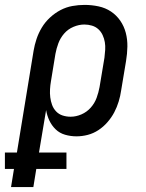

<svg xmlns="http://www.w3.org/2000/svg" viewBox="-75 -548 595 783"><path d="M-30 215 -18 141H-55V74H-6L62 -341Q66 -365 74 -389Q82 -413 95.5 -435.5Q109 -458 129 -476.5Q149 -495 172 -507Q195 -519 220 -523.5Q245 -528 270 -528Q299 -528 327 -522Q355 -516 377.5 -501Q400 -486 415.5 -463.5Q431 -441 438 -414Q445 -387 444.5 -358Q444 -329 439 -299L419 -179Q416 -157 409 -134Q402 -111 391 -90Q380 -69 363.5 -50Q347 -31 326.5 -17.5Q306 -4 283 2Q260 8 237 8Q213 8 190.5 1.5Q168 -5 152 -20.5Q136 -36 126.5 -56Q117 -76 113 -99L84 74H196V141H73L61 215ZM213 -72Q235 -72 257 -81.5Q279 -91 295 -109Q311 -127 319 -149Q327 -171 331 -193L351 -313Q353 -329 354 -345Q355 -361 352.5 -376Q350 -391 343.5 -405Q337 -419 326 -429Q315 -439 300 -443.5Q285 -448 269 -448Q269 -448 269 -448Q269 -448 269 -448Q247 -448 224.5 -438.5Q202 -429 186.5 -411Q171 -393 163 -371.5Q155 -350 151 -328L133 -218Q130 -201 129 -184Q128 -167 130 -151Q132 -135 137.5 -120Q143 -105 154 -93.5Q165 -82 180.5 -77Q196 -72 213 -72Z"/></svg>

Font: Iosevka SS04 Medium Oblique
Style: Regular
Weight: 500
Italic angle: -9°
Monospace: yes
Designer: Belleve Invis
Foundry: Belleve Invis
Version: Version 19.0.0; ttfautohint (v1.8.4)